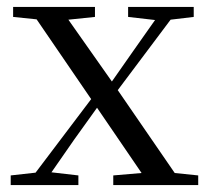

<svg xmlns="http://www.w3.org/2000/svg" viewBox="-20 -536 604 556"><path d="M351 -487 429 -478 367 -390 304 -300 178 -479 255 -487V-516H18V-487L86 -480L244 -249L83 -36L11 -28V0H207V-28L129 -37L195 -132L261 -224L390 -35L308 -28V0H554V-28L486 -35L321 -275L474 -479L541 -487V-516H351Z"/></svg>

Font: Harano Aji Mincho KR
Style: Regular
Weight: 400
Foundry: Masamichi Hosoda
Version: HaranoAjiMinchoKR-Regular version 20230610;ttx 4.39.4